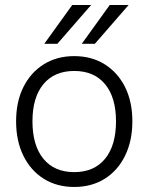

<svg xmlns="http://www.w3.org/2000/svg" viewBox="-20 -734 590 763"><path d="M491 -714 357 -560H305L416 -714ZM342 -714 208 -560H156L267 -714ZM44 -252Q44 -330 73 -388Q102 -446 154 -478.5Q206 -511 275 -511Q344 -511 396 -478.5Q448 -446 477 -388Q506 -330 506 -252Q506 -174 477 -115Q448 -56 396 -23.5Q344 9 275 9Q206 9 154 -23.5Q102 -56 73 -115Q44 -174 44 -252ZM441 -252Q441 -347 397.5 -399.5Q354 -452 275 -452Q196 -452 152.5 -399.5Q109 -347 109 -252Q109 -156 152.5 -103Q196 -50 275 -50Q354 -50 397.5 -103Q441 -156 441 -252Z"/></svg>

Font: Overused Grotesk Book
Style: Regular
Weight: 350
Version: Version 0.003